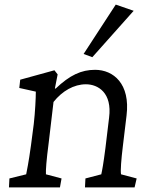

<svg xmlns="http://www.w3.org/2000/svg" viewBox="-20 -816 659 836"><path d="M19 0H241L248 -39L180 -57C179 -75 182 -118 192 -194L213 -372C251 -420 302 -449 354 -449C407 -449 469 -412 455 -304L439 -171C430 -101 425 -75 421 -57L352 -39L350 0H566L575 -39L507 -57C504 -72 508 -123 515 -180L531 -313C548 -451 474 -512 394 -512C334 -512 284 -489 222 -430L219 -431L231 -492L217 -510L68 -469L64 -433L136 -417C136 -390 133 -328 127 -276L115 -184C104 -103 97 -74 94 -57L21 -39ZM344 -581 382 -567 562 -769 484 -796Z"/></svg>

Font: TPK Tissa Web
Style: Italic
Weight: 400
Italic angle: -7°
Designer: Jacques Le Bailly, Suppakit Chalermlarp | Katatrad Co.,Ltd.
Foundry: Jacques Le Bailly, Cadson Demak Co.,Ltd.
Version: Version 5.000;Glyphs 3.1.2 (3151)